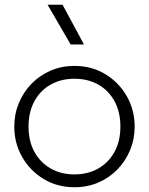

<svg xmlns="http://www.w3.org/2000/svg" viewBox="-20 -772 626 807"><path d="M293 15Q220.5 15 163.2 -19.8Q106 -54.5 73 -112.5Q40 -170.5 40 -240Q40 -292 59 -338.2Q78 -384.5 112.2 -419.8Q146.5 -455 192.5 -475Q238.5 -495 293 -495Q365.5 -495 422.8 -460.2Q480 -425.5 513 -367.5Q546 -309.5 546 -240Q546 -188 527 -141.8Q508 -95.5 474 -60.2Q440 -25 393.8 -5Q347.5 15 293 15ZM293 -39Q349.5 -39 393 -63.8Q436.5 -88.5 461.2 -133.5Q486 -178.5 486 -240Q486 -301.5 461.2 -346.8Q436.5 -392 393 -416.5Q349.5 -441 293 -441Q236.5 -441 193 -416.5Q149.5 -392 124.8 -346.8Q100 -301.5 100 -240Q100 -178.5 124.8 -133.5Q149.5 -88.5 193 -63.8Q236.5 -39 293 -39ZM277 -585 180 -752H243L333 -585Z"/></svg>

Font: Geologica Thin Roman Thin
Style: Regular
Weight: 250
Version: Version 1.010;gftools[0.9.28]